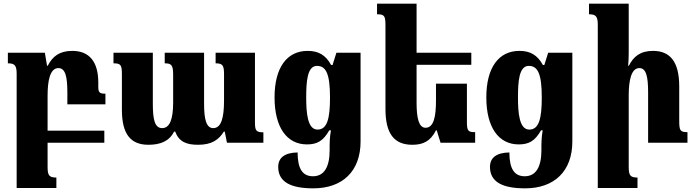

<svg xmlns="http://www.w3.org/2000/svg" viewBox="-20 -780 3798 1049"><path d="M240 132V0H550V-66H240V-258C240 -338 253 -408 299 -408C338 -408 348 -359 348 -275V-210H556V-268C523 -268 517 -276 517 -306V-329C517 -444 467 -502 375 -502C305 -502 267 -472 241 -421H237L225 -492H23V-434C59 -434 71 -424 71 -377V247H288V190C249 190 240 179 240 132Z M1158 -492V-434C1195 -434 1204 -424 1204 -376V-231C1204 -137 1189 -80 1145 -80C1107 -80 1095 -128 1095 -213V-492H880V-434C916 -434 926 -425 926 -372V-220C926 -130 908 -80 866 -80C825 -80 815 -128 815 -213V-492H600V-434C639 -434 646 -426 646 -375V-180C646 -43 697 11 791 11C855 11 905 -8 931 -61H937C958 -5 999 11 1062 11C1137 11 1175 -16 1203 -61H1208L1220 0H1419V-57C1378 -57 1373 -68 1373 -112V-492Z M1692 249C1852 249 1950 155 1950 -7V-492H1818L1797 -425H1789C1759 -480 1719 -502 1661 -502C1547 -502 1480 -410 1480 -248C1480 -83 1548 9 1657 9C1713 9 1746 -10 1779 -68H1788C1781 -28 1781 3 1781 28V41C1781 132 1751 183 1690 183C1633 183 1606 142 1606 53C1535 54 1500 82 1500 132C1500 217 1573 249 1692 249ZM1715 -72C1660 -72 1653 -163 1653 -247C1653 -333 1658 -420 1712 -420C1762 -420 1783 -375 1783 -247C1783 -136 1769 -72 1715 -72Z M2531 -323H2362V-231C2362 -143 2350 -82 2305 -82C2268 -82 2256 -135 2256 -220V-426H2555V-492H2256V-760H2040V-702C2081 -702 2086 -693 2086 -639V-185C2086 -51 2132 11 2233 11C2291 11 2332 -8 2362 -68H2366L2387 0H2576V-58C2538 -58 2531 -64 2531 -114Z M2849 249C3009 249 3107 155 3107 -7V-492H2975L2954 -425H2946C2916 -480 2876 -502 2818 -502C2704 -502 2637 -410 2637 -248C2637 -83 2705 9 2814 9C2870 9 2903 -10 2936 -68H2945C2938 -28 2938 3 2938 28V41C2938 132 2908 183 2847 183C2790 183 2763 142 2763 53C2692 54 2657 82 2657 132C2657 217 2730 249 2849 249ZM2872 -72C2817 -72 2810 -163 2810 -247C2810 -333 2815 -420 2869 -420C2919 -420 2940 -375 2940 -247C2940 -136 2926 -72 2872 -72Z M3736 -58C3696 -58 3691 -67 3691 -120V-308C3691 -444 3640 -502 3548 -502C3478 -502 3441 -471 3416 -421H3412C3414 -444 3415 -469 3415 -492V-760H3198V-702C3234 -702 3246 -692 3246 -645V247H3463V190C3424 190 3415 179 3415 132V-258C3415 -338 3428 -408 3473 -408C3511 -408 3521 -360 3521 -275V0H3736Z"/></svg>

Font: Noto Serif Armenian Condensed Black
Style: Regular
Weight: 900
Width: 3
Designer: Monotype Design Team
Foundry: Monotype Imaging Inc.
Version: Version 2.008